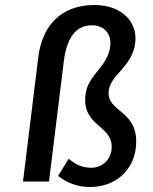

<svg xmlns="http://www.w3.org/2000/svg" viewBox="-20 -736 613 768"><path d="M176 -10 235 -489C246 -581 281 -635 348 -635C396 -635 427 -600 421 -552C411 -467 332 -439 322 -358C306 -225 439 -238 426 -135C421 -97 389 -65 345 -65C312 -65 286 -75 255 -101L212 -32C249 -5 288 12 339 12C444 12 512 -56 523 -142C542 -299 404 -283 415 -373C423 -439 509 -468 521 -565C531 -644 471 -716 358 -716C222 -716 148 -631 133 -506L72 -10Z"/></svg>

Font: Falling Sky
Style: LightObl
Weight: 400
Designer: Paul D. Hunt
Foundry: Adobe Systems Incorporated
Version: Version 1.02